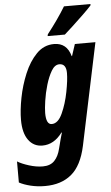

<svg xmlns="http://www.w3.org/2000/svg" viewBox="-92 -808 631 1089"><g transform="rotate(-5 224.0 -263.0)"><path d="M306 -606Q321 -619 353.5 -649Q386 -679 418 -710Q450 -741 465 -758L466 -766H315Q272 -695 210 -616L208 -606ZM156 -172Q156 -197 162.5 -241.5Q169 -286 182.5 -331.5Q196 -377 215 -409Q234 -441 260 -441Q299 -441 299 -388Q299 -348 286 -281Q273 -214 248.5 -160.5Q224 -107 188 -107Q156 -107 156 -172ZM353 32 475 -548H358L336 -481H334Q313 -558 240 -558Q182 -558 140 -515Q98 -472 70.5 -406Q43 -340 29.5 -270Q16 -200 16 -145Q16 -71 45.5 -30.5Q75 10 125 10Q191 10 238 -54H241Q235 -35 230.5 -17.5Q226 0 223 12L217 35Q207 78 183.5 103Q160 128 117 128Q80 128 38.5 115Q-3 102 -27 87V207Q-1 221 37.5 230.5Q76 240 120 240Q212 240 270.5 191.5Q329 143 353 32Z"/></g></svg>

Font: Noto Sans UI Condensed ExtraBold
Style: Italic
Weight: 800
Width: 3
Designer: Monotype Design Team
Foundry: Monotype Imaging Inc.
Version: 1.001